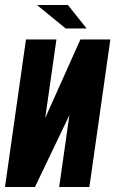

<svg xmlns="http://www.w3.org/2000/svg" viewBox="-22 -749 462 769"><path d="M-2 0 82 -591H204L159 -276L300 -591H420L336 0H215L256 -288L118 0ZM241 -635 126 -729H250L325 -635Z"/></svg>

Font: Alumni Sans ExtraBold
Style: Italic
Weight: 800
Italic angle: -8°
Designer: Robert E. Leuschke
Foundry: Robert E. Leuschke
Version: Version 1.016